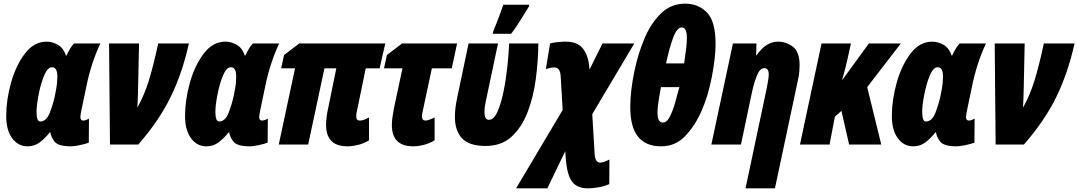

<svg xmlns="http://www.w3.org/2000/svg" viewBox="-20 -791 5902 1051"><path d="M131 10Q169 10 198 -12Q227 -34 252 -66H256Q257 -47 276.5 -18.5Q296 10 369 10Q385 10 414.5 4Q444 -2 466 -10L467 -142Q448 -131 436 -131Q420 -131 420 -150Q420 -162 426 -190L454 -324Q479 -445 529 -553H385Q364 -531 344 -487H341Q327 -529 296.5 -546Q266 -563 235 -563Q166 -563 116.5 -498Q67 -433 40.5 -338.5Q14 -244 14 -155Q14 -79 46.5 -34.5Q79 10 131 10ZM200 -126Q180 -126 180 -180Q180 -213 191 -271Q202 -329 221 -376Q240 -423 265 -423Q294 -423 294 -371Q294 -357 292 -334.5Q290 -312 280 -265Q271 -222 252.5 -174Q234 -126 200 -126Z M582 0H737Q850 -129 914 -260Q978 -391 1014 -553H846Q819 -428 794.5 -349Q770 -270 732 -202Q734 -229 734.5 -257.5Q735 -286 736 -313L741 -553H577Z M1110 10Q1148 10 1177 -12Q1206 -34 1231 -66H1235Q1236 -47 1255.5 -18.5Q1275 10 1348 10Q1364 10 1393.5 4Q1423 -2 1445 -10L1446 -142Q1427 -131 1415 -131Q1399 -131 1399 -150Q1399 -162 1405 -190L1433 -324Q1458 -445 1508 -553H1364Q1343 -531 1323 -487H1320Q1306 -529 1275.5 -546Q1245 -563 1214 -563Q1145 -563 1095.5 -498Q1046 -433 1019.5 -338.5Q993 -244 993 -155Q993 -79 1025.5 -34.5Q1058 10 1110 10ZM1179 -126Q1159 -126 1159 -180Q1159 -213 1170 -271Q1181 -329 1200 -376Q1219 -423 1244 -423Q1273 -423 1273 -371Q1273 -357 1271 -334.5Q1269 -312 1259 -265Q1250 -222 1231.5 -174Q1213 -126 1179 -126Z M1882 10Q1908 10 1940.5 2Q1973 -6 2000 -23V-148Q1989 -142 1976 -136.5Q1963 -131 1949 -131Q1930 -131 1930 -154Q1930 -162 1931 -168Q1932 -174 1933 -179L1982 -417H2058L2089 -553H1618L1535 -490L1519 -417H1595L1506 0H1667L1756 -417H1821L1776 -197Q1771 -176 1768 -152Q1765 -128 1765 -107Q1765 10 1882 10Z M2242 10Q2268 10 2300 2Q2332 -6 2359 -23V-148Q2348 -142 2333 -136.5Q2318 -131 2309 -131Q2290 -131 2290 -154Q2290 -162 2291 -168Q2292 -174 2293 -178L2344 -417H2453L2482 -553H2181L2098 -490L2082 -417H2183L2136 -196Q2132 -174 2128.5 -150.5Q2125 -127 2125 -107Q2125 10 2242 10Z M2638 8Q2725 8 2780.5 -43Q2836 -94 2868 -177Q2900 -260 2913 -359Q2926 -458 2927 -553H2767Q2765 -500 2757.5 -429Q2750 -358 2736.5 -291Q2723 -224 2703 -179.5Q2683 -135 2656 -135Q2632 -135 2632 -178Q2632 -204 2639 -235L2706 -553H2545L2484 -263Q2470 -198 2470 -152Q2470 -76 2509 -34Q2548 8 2638 8ZM2677 -606H2778Q2800 -634 2828 -679Q2856 -724 2875 -755L2877 -765H2735Q2731 -752 2720 -722.5Q2709 -693 2697.5 -663Q2686 -633 2680 -620Z M2805 240H2976L3074 37L3077 76Q3084 168 3112 204Q3140 240 3198 240Q3224 240 3255.5 234.5Q3287 229 3315 217L3316 82Q3286 99 3264 99Q3238 99 3235 51L3222 -166L3452 -553H3278L3207 -410L3206 -420Q3201 -487 3171 -525Q3141 -563 3077 -563Q3058 -563 3032.5 -560.5Q3007 -558 2991 -553L2968 -413Q2979 -416 2991 -419Q3003 -422 3014 -422Q3046 -422 3049 -375L3060 -189Z M3599 10Q3677 10 3730.5 -46Q3784 -102 3819 -181Q3856 -264 3876.5 -370Q3897 -476 3897 -550Q3897 -675 3849.5 -723Q3802 -771 3731 -771Q3653 -771 3598 -717.5Q3543 -664 3507.5 -579.5Q3472 -495 3453 -402Q3430 -293 3430 -204Q3430 10 3599 10ZM3626 -444Q3644 -529 3665 -585Q3686 -641 3712 -641Q3740 -641 3740 -582Q3740 -560 3736 -525.5Q3732 -491 3725 -444ZM3609 -120Q3579 -120 3579 -176Q3579 -197 3584 -231.5Q3589 -266 3598 -314H3699Q3688 -272 3675 -227Q3662 -182 3646 -151Q3630 -120 3609 -120Z M4061 240H4222L4348 -353Q4354 -380 4355.5 -399.5Q4357 -419 4357 -434Q4357 -508 4320 -535.5Q4283 -563 4239 -563Q4173 -563 4122 -489H4119L4121 -553H3992L3874 0H4036L4096 -285Q4108 -340 4124 -379Q4140 -418 4164 -418Q4188 -418 4188 -383Q4188 -370 4184.5 -350Q4181 -330 4177 -308Z M4359 0H4521L4550 -152L4586 -184L4628 0H4804L4727 -314L4911 -553H4736L4592 -355H4590Q4607 -411 4619 -467L4638 -553H4477Z M4979 10Q5017 10 5046 -12Q5075 -34 5100 -66H5104Q5105 -47 5124.5 -18.5Q5144 10 5217 10Q5233 10 5262.5 4Q5292 -2 5314 -10L5315 -142Q5296 -131 5284 -131Q5268 -131 5268 -150Q5268 -162 5274 -190L5302 -324Q5327 -445 5377 -553H5233Q5212 -531 5192 -487H5189Q5175 -529 5144.5 -546Q5114 -563 5083 -563Q5014 -563 4964.5 -498Q4915 -433 4888.5 -338.5Q4862 -244 4862 -155Q4862 -79 4894.5 -34.5Q4927 10 4979 10ZM5048 -126Q5028 -126 5028 -180Q5028 -213 5039 -271Q5050 -329 5069 -376Q5088 -423 5113 -423Q5142 -423 5142 -371Q5142 -357 5140 -334.5Q5138 -312 5128 -265Q5119 -222 5100.5 -174Q5082 -126 5048 -126Z M5430 0H5585Q5698 -129 5762 -260Q5826 -391 5862 -553H5694Q5667 -428 5642.5 -349Q5618 -270 5580 -202Q5582 -229 5582.5 -257.5Q5583 -286 5584 -313L5589 -553H5425Z"/></svg>

Font: Noto Sans Display Condensed Black
Style: Italic
Weight: 900
Width: 3
Italic angle: -192°
Designer: Monotype Design Team
Foundry: Monotype Imaging Inc.
Version: Version 1.900